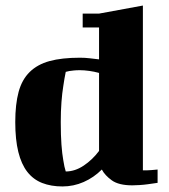

<svg xmlns="http://www.w3.org/2000/svg" viewBox="-20 -664 608 692"><path d="M278 -615H337L495 -644V-50H508Q517 -50 526 -51L548 -53V-5Q530 -2 513 0Q499 2 483 3Q467 4 457 4Q408 4 383 -14Q358 -32 347 -53Q318 -24 281.5 -8Q245 8 205 8Q164 8 132 -4.5Q100 -17 78.5 -44.5Q57 -72 46 -116.5Q35 -161 35 -224Q35 -288 47 -332.5Q59 -377 87 -404.5Q115 -432 159 -444Q203 -456 268 -456Q286 -456 303 -454L337 -450V-565H278ZM217 -46Q250 -46 281.5 -67Q313 -88 337 -120V-401Q320 -406 301.5 -408.5Q283 -411 268 -411Q255 -411 246 -410Q237 -409 230 -408Q222 -406 217 -405Q212 -381 208 -353Q204 -329 201.5 -296Q199 -263 199 -224Q199 -176 201.5 -142.5Q204 -109 208 -87Q212 -61 217 -46Z"/></svg>

Font: Bigshot One
Style: Regular
Weight: 400
Designer: Gesine Todt
Foundry: Gesine Todt
Version: Version 1.001